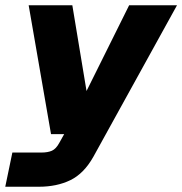

<svg xmlns="http://www.w3.org/2000/svg" viewBox="-34 -560 693 730"><path d="M-14 150 13 20H123Q148 20 163.5 13Q179 6 191 -16L210 -50H160L75 -540H241L295 -214L457 -540H639L321 36Q285 100 233.5 125Q182 150 114 150Z"/></svg>

Font: Geist Mono Black
Style: Italic
Weight: 900
Italic angle: -12°
Monospace: yes
Designer: Basement.studio, Andrés Briganti, Mateo Zaragoza
Foundry: Basement.studio, Vercel, Andrés Briganti, Guido Ferreyra, Mateo Zaragoza
Version: Version 1.500; ttfautohint (v1.8.4.7-5d5b)